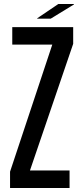

<svg xmlns="http://www.w3.org/2000/svg" viewBox="-20 -935 414 955"><path d="M30 0V-81L240 -713H41V-800H344V-717L129 -87H326V0ZM165 -842V-844L270 -915H348V-913L232 -842Z"/></svg>

Font: Big Shoulders Text SemiBold
Style: Regular
Weight: 600
Designer: Patric King
Foundry: XO Type Co
Version: Version 1.000; ttfautohint (v1.8.2)